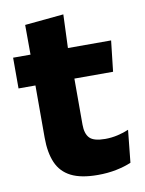

<svg xmlns="http://www.w3.org/2000/svg" viewBox="-75 -674 556 738"><g transform="rotate(-10 203.0 -304.5)"><path d="M247.5 11Q182 11 143.2 -8.8Q104.5 -28.5 87.5 -68Q70.5 -107.5 70.5 -165.5V-440H222.5V-190Q222.5 -154 238.8 -137.2Q255 -120.5 299.5 -120.5Q324 -120.5 348 -126Q372 -131.5 391.5 -140L378.5 -13.5Q353 -2.5 319.8 4.2Q286.5 11 247.5 11ZM4.5 -369.5V-489.5H387L373.5 -369.5ZM72.5 -478.5 72 -605.5 223.5 -620 218 -478.5Z"/></g></svg>

Font: Anek Telugu Medium
Style: Bold
Weight: 700
Version: Version 1.003